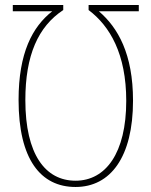

<svg xmlns="http://www.w3.org/2000/svg" viewBox="-20 -734 603 765"><path d="M533 -714H333V-694C418 -630 483 -519 483 -332C483 -124 401 -14 281 -14C161 -14 81 -118 81 -335C81 -514 132 -628 232 -694V-714H31V-689H188C109 -627 54 -523 54 -336C54 -99 142 11 281 11C420 11 510 -108 510 -333C510 -519 450 -624 374 -689H533Z"/></svg>

Font: Noto Sans Mono SemiCondensed Thin
Style: Regular
Weight: 100
Width: 4
Designer: Monotype Design Team
Foundry: Monotype Imaging Inc.
Version: Version 2.014